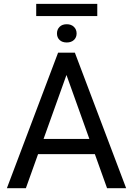

<svg xmlns="http://www.w3.org/2000/svg" viewBox="-20 -987 697 1007"><path d="M115.7 0H16.1L284.7 -710.9H372.6L641.6 0H541.5L477.5 -178.7H179.7ZM328.6 -593.8 208.5 -258.3H448.7ZM330.1 -859.9Q353.5 -859.9 367.7 -846.2Q381.8 -832.5 381.8 -811.5Q381.8 -790.5 367.7 -777.3Q353.5 -764.2 330.1 -764.2Q306.2 -764.2 292.5 -777.3Q278.8 -790.5 278.8 -811.5Q278.8 -832.5 292.5 -846.2Q306.2 -859.9 330.1 -859.9ZM490.2 -966.8V-902.8H169.9V-966.8Z"/></svg>

Font: Bert Sans Medium
Style: Regular
Weight: 500
Designer: Christian Robertson, Adam Twardoch, & Cristiano Sobral
Foundry: Google
Version: Version 12.135;January 10, 2020;FontCreator 12.0.0.2547 64-b